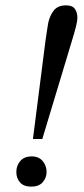

<svg xmlns="http://www.w3.org/2000/svg" viewBox="-20 -689 313 717"><path d="M138 -170H103L150 -538Q153 -559 155.5 -575Q158 -591 160 -603Q166 -631 181 -650Q196 -669 227 -669Q250 -669 259.5 -656Q269 -643 269 -622Q269 -611 263.5 -589Q258 -567 249 -538ZM97 8Q69 8 55 -7.5Q41 -23 41 -47Q41 -71 56 -88Q71 -105 98 -105Q125 -105 139.5 -87.5Q154 -70 154 -47Q154 -25 139.5 -8.5Q125 8 97 8Z"/></svg>

Font: STIX Two Text
Style: Italic
Weight: 400
Italic angle: -12°
Designer: Ross Mills, John Hudson & Paul Hanslow, Tiro Typeworks Ltd; with prior portions MicroPress Inc. and Coen Hoffman, Elsevi
Foundry: Tiro Typeworks Ltd
Version: Version 2.13 b171